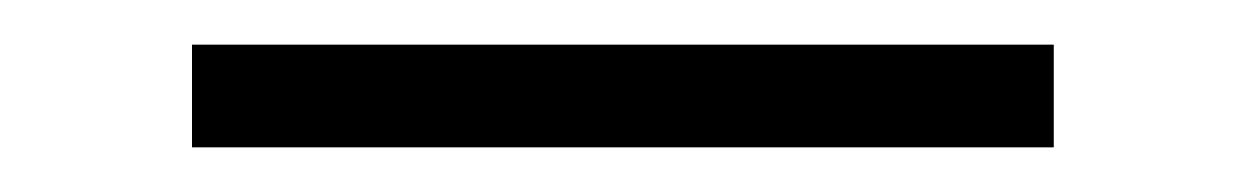

<svg xmlns="http://www.w3.org/2000/svg" viewBox="-20 -20 559 86"><path d="M66 46V0H452V46Z"/></svg>

Font: Raleway-v4020 Light
Style: Regular
Weight: 300
Designer: Matt McInerney, Pablo Impallari, Rodrigo Fuenzalida
Foundry: Matt McInerney, Pablo Impallari, Rodrigo Fuenzalida
Version: Version 4.020;PS 004.020;hotconv 1.0.88;makeotf.lib2.5.64775